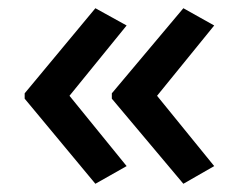

<svg xmlns="http://www.w3.org/2000/svg" viewBox="-20 -500 580 467"><path d="M40 -273 212 -480 288 -438 149 -267 288 -96 212 -53 40 -260ZM252 -273 426 -480 501 -438 362 -267 501 -96 426 -53 252 -260Z"/></svg>

Font: Noto Sans Arabic Med
Style: Regular
Weight: 500
Designer: Monotype Design Team, Nadine Chahine, Nizar Qandah and Khaled Hosny
Foundry: Monotype Imaging Inc.
Version: Version 2.012; ttfautohint (v1.8.4.7-5d5b)